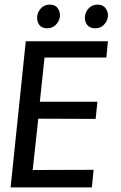

<svg xmlns="http://www.w3.org/2000/svg" viewBox="-20 -820 528 840"><path d="M174.8 -568.4 154.3 -375H406.2L398.4 -299.8L147.5 -300.8L123 -76.2L389.6 -77.1L381.8 0H26.4L92.8 -639.6H452.1L445.3 -568.4ZM396.5 -696.3Q372.1 -696.3 360.8 -711.9Q349.6 -727.5 351.6 -748Q353.5 -767.6 368.2 -783.7Q382.8 -799.8 407.2 -799.8Q430.7 -799.8 442.4 -783.2Q454.1 -766.6 452.1 -748Q450.2 -728.5 435.5 -712.4Q420.9 -696.3 396.5 -696.3ZM186.5 -696.3Q162.1 -696.3 151.4 -711.9Q140.6 -727.5 142.6 -748Q144.5 -767.6 159.2 -783.7Q173.8 -799.8 198.2 -799.8Q221.7 -799.8 232.9 -783.7Q244.1 -767.6 242.2 -748Q240.2 -728.5 225.1 -712.4Q210 -696.3 186.5 -696.3Z"/></svg>

Font: Puritan
Style: Italic
Weight: 400
Version: 2.0a